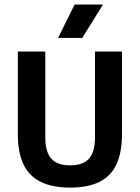

<svg xmlns="http://www.w3.org/2000/svg" viewBox="-20 -823 618 850"><path d="M290.5 7.5Q212 7.5 160.5 -17.8Q109 -43 84 -95.2Q59 -147.5 59 -229V-595H180.5V-214.5Q180.5 -150.5 207 -120.8Q233.5 -91 290.5 -91Q348 -91 374.2 -120.8Q400.5 -150.5 400.5 -214.5V-595H520V-229Q520 -147.5 495.5 -95.2Q471 -43 420.2 -17.8Q369.5 7.5 290.5 7.5ZM237 -655 310.5 -803H436L344 -655Z"/></svg>

Font: Encode Sans SC Condensed SemiBold
Style: Regular
Weight: 600
Width: 3
Designer: Multiple Designers
Foundry: Impallari Type
Version: Version 3.002